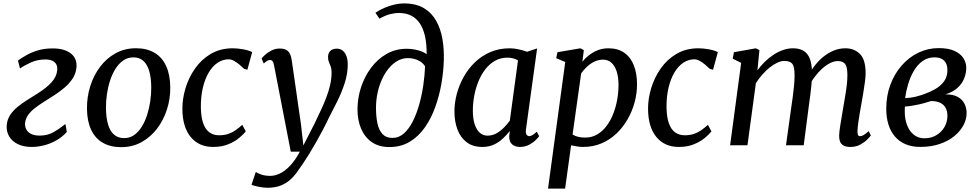

<svg xmlns="http://www.w3.org/2000/svg" viewBox="-20 -851 5740 1125"><path d="M166.5 10Q116.9 10 82.8 -7.3Q48.7 -24.6 32.5 -53.9Q16.4 -83.1 19.5 -118.6Q22.4 -151.1 39.4 -176.9Q56.3 -202.6 82.4 -224.2Q108.4 -245.7 139.2 -264.9Q170 -284.1 200.2 -303.1Q253.3 -336.8 282.7 -369.6Q312.2 -402.5 315.3 -440.2Q317.2 -460.8 309.4 -474.7Q301.6 -488.6 285.4 -495.6Q269.3 -502.6 245.9 -502.6Q198.9 -502.6 159.1 -484.2Q119.2 -465.8 97.1 -449.6L85.3 -496.3Q106.4 -511.6 135.5 -528.1Q164.6 -544.5 202.4 -555.9Q240.3 -567.3 288.7 -567.3Q357.5 -567.3 395.2 -537.8Q433 -508.2 427.9 -455.2Q424.6 -419.8 405.6 -390.9Q386.7 -362 358.4 -337.8Q330 -313.6 298.5 -293.3Q267 -273 238.2 -255Q209.6 -237 185 -218Q160.4 -199.1 144.9 -177.4Q129.5 -155.8 126.8 -129.2Q125.5 -110.5 133.5 -93.8Q141.6 -77 161.2 -66.8Q180.7 -56.5 213 -56.5Q257.3 -56.5 291.7 -75.6Q326.1 -94.8 363.6 -124.6L371.4 -77.7Q343.4 -46.9 308.5 -27.5Q273.5 -8.1 236.8 0.9Q200 10 166.5 10Z M776.5 -568.3Q841.2 -568.3 885.7 -541.6Q930.2 -514.9 953.6 -463.9Q977 -412.9 977.6 -339.9Q978.4 -271.8 958 -208.9Q937.6 -146 899.5 -96.3Q861.3 -46.6 808.3 -17.7Q755.2 11.3 690.6 11.3Q626.5 11.3 581.8 -14.9Q537 -41.1 513.7 -91.4Q490.3 -141.7 489.6 -213.4Q488.9 -282.6 508.9 -346.3Q528.9 -410 566.8 -460Q604.7 -510.1 657.9 -539.2Q711.1 -568.3 776.5 -568.3ZM761.5 -514.9Q728.4 -514.9 702.3 -496.8Q676.2 -478.7 656.8 -448.1Q637.5 -417.4 624.9 -378.8Q612.3 -340.1 606.4 -298.6Q600.5 -257.1 600.9 -217.5Q601.6 -159.7 613.5 -120.5Q625.4 -81.3 649 -61.5Q672.6 -41.7 707.8 -41.7Q740.3 -41.7 766 -59.7Q791.6 -77.8 810.6 -108.4Q829.6 -139 842 -177.5Q854.4 -216.1 860.4 -257.7Q866.5 -299.3 866.2 -338.8Q865.7 -396.8 854 -435.8Q842.2 -474.8 819.3 -494.9Q796.5 -514.9 761.5 -514.9Z M1410.5 -447.6Q1398.1 -459.9 1382.4 -472.9Q1366.7 -485.9 1350.7 -494.7Q1334.7 -503.5 1320.6 -503.5Q1285.1 -503.5 1254.9 -483.2Q1224.8 -462.9 1202.7 -425.4Q1180.7 -387.8 1168.5 -336.3Q1156.4 -284.7 1156.9 -222.3Q1157.7 -166.3 1170.2 -130Q1182.7 -93.7 1206.3 -76Q1229.9 -58.4 1263.7 -58.4Q1294.2 -58.4 1317.6 -66.4Q1340.9 -74.3 1360.6 -88.2Q1380.4 -102 1399.5 -119.7L1420.1 -81.1Q1407.8 -64.9 1382 -43.4Q1356.3 -21.8 1318 -5.9Q1279.8 10 1228.9 10Q1145.2 10 1097.1 -48.7Q1049.1 -107.4 1048.7 -213.3Q1048.3 -271.9 1066.9 -333.9Q1085.5 -395.9 1122.5 -449.2Q1159.6 -502.4 1215.1 -535.2Q1270.5 -568 1343.8 -568Q1371.4 -568 1403.6 -562.3Q1435.8 -556.6 1457.7 -545.9L1429.5 -442.4Z M1585.8 -467.9Q1582.3 -486.8 1576.6 -493.1Q1570.9 -499.5 1562.7 -499.5Q1554.2 -499.5 1545.6 -494.5Q1537 -489.5 1525.4 -479L1512.6 -508.3Q1516.6 -514.3 1531.7 -528.4Q1546.9 -542.4 1569.6 -554.5Q1592.2 -566.6 1618.4 -566.6Q1643.1 -566.6 1657.4 -558.5Q1671.8 -550.4 1679.1 -535.4Q1686.3 -520.4 1689.1 -499.6Q1696 -452.5 1702.8 -405.4Q1709.7 -358.2 1716.4 -311.1Q1723 -264.1 1729.8 -217Q1736.7 -170 1743.5 -123L1757.5 1.2L1822.9 -126.4Q1841.6 -166 1859.4 -203.7Q1877.3 -241.5 1891.5 -278.6Q1905.8 -315.6 1914.3 -352.7Q1922.8 -389.7 1922.8 -427.4Q1922.8 -448 1917.7 -461.4Q1912.5 -474.9 1907.3 -487.1Q1902.1 -499.4 1902.1 -516.3Q1902.1 -540.3 1915.9 -553.1Q1929.6 -565.9 1952.6 -565.9Q1973.9 -565.9 1988.2 -554.2Q2002.6 -542.5 2010.1 -521.8Q2017.6 -501.1 2017.6 -474.3Q2017.6 -419.8 2000.1 -365.2Q1982.6 -310.6 1957 -259Q1931.3 -207.4 1907.3 -161.3Q1888.3 -121.4 1868.4 -83.7Q1848.5 -46 1828.8 -11.8Q1809.2 22.3 1791.1 51.6Q1773 80.9 1757.4 104.3Q1741.8 127.7 1729.6 144Q1710 174.8 1684.5 198.6Q1658.9 222.3 1625.7 235.8Q1592.4 249.2 1548.6 249.2Q1524.6 249.2 1495.7 243.4Q1466.8 237.5 1453.6 231.7L1478.8 156.6Q1487.4 163.2 1510 171.3Q1532.5 179.5 1563.8 179.5Q1590.7 179.5 1620.1 165.6Q1649.4 151.8 1679.3 120.5Q1709.2 89.2 1736.9 37.7H1683.7Z M2261.3 10.7Q2201.2 10.7 2159.7 -17.5Q2118.2 -45.8 2096.4 -95.7Q2074.7 -145.6 2074.7 -209.9Q2074.7 -276.4 2095.5 -339.8Q2116.3 -403.2 2154.5 -454.2Q2192.7 -505.2 2245.5 -535.2Q2298.4 -565.2 2362.3 -565.2Q2397.3 -565.2 2430.5 -556.1Q2463.7 -546.9 2479.8 -533.2Q2480.5 -594.8 2470 -640.2Q2459.4 -685.7 2438.7 -715.6Q2418 -745.5 2387.8 -760.2Q2357.6 -774.9 2318.5 -774.9Q2291.9 -774.9 2263.9 -767.6Q2235.9 -760.2 2203.5 -741.5L2179.7 -776.3Q2206 -794 2235.2 -806.1Q2264.4 -818.2 2292.8 -824.6Q2321.3 -831 2346.3 -831Q2417.3 -831 2463.7 -803.3Q2510 -775.6 2536.3 -728.2Q2562.6 -680.8 2572.6 -621.2Q2582.5 -561.6 2580.5 -497.7Q2578.5 -431.3 2566.3 -360.5Q2554 -289.7 2530.3 -223.6Q2506.7 -157.5 2469.6 -104.6Q2432.4 -51.6 2380.9 -20.4Q2329.4 10.7 2261.3 10.7ZM2279.5 -42.9Q2317.2 -42.9 2347.1 -69.6Q2377 -96.4 2399.3 -141Q2421.6 -185.6 2436.9 -240.6Q2452.2 -295.7 2460.5 -353.4Q2468.8 -411 2470.7 -462.6Q2458.2 -481.3 2440.9 -491.8Q2423.6 -502.3 2405.1 -506.5Q2386.7 -510.6 2370.1 -510.6Q2338.7 -510.6 2310.5 -495.1Q2282.4 -479.6 2259.1 -451.9Q2235.8 -424.2 2218.8 -387.5Q2201.8 -350.8 2192.5 -307.9Q2183.1 -264.9 2183.1 -219.3Q2183.1 -167.7 2191.6 -128Q2200.1 -88.2 2221.2 -65.6Q2242.2 -42.9 2279.5 -42.9Z M3061.9 -93.6Q3058.7 -70.5 3065.5 -61.8Q3072.3 -53.1 3080.9 -53.1Q3090 -53.1 3100.1 -59.5Q3110.3 -65.9 3125.2 -79.2L3139.2 -53.3Q3135.1 -46.5 3119.9 -31.2Q3104.6 -15.9 3080.8 -3Q3056.9 10 3027.2 10Q2998.7 10 2981 -4.9Q2963.3 -19.8 2963.7 -53.6L2967.3 -83.6Q2949.7 -61.3 2927 -39.7Q2904.3 -18.1 2874.5 -4Q2844.7 10 2805.9 10Q2750.6 10 2714.4 -17.5Q2678.2 -45 2660.4 -92.2Q2642.7 -139.3 2642.7 -198Q2642.7 -247.6 2656.3 -299.8Q2670 -351.9 2696.6 -399.8Q2723.2 -447.6 2762.4 -485.7Q2801.7 -523.7 2853.1 -545.9Q2904.6 -568 2967.6 -568Q2990.8 -568 3018.8 -561.9Q3046.9 -555.9 3068 -547.7L3127.1 -567.3ZM3015.1 -497Q3001.8 -505.5 2986 -509.3Q2970.2 -513.2 2953.2 -513.2Q2912.9 -513.2 2880.5 -494.9Q2848.2 -476.7 2823.9 -445.3Q2799.5 -414 2783.3 -373.9Q2767 -333.8 2758.8 -289.9Q2750.6 -246 2750.6 -203.3Q2750.6 -155.4 2761.5 -122.5Q2772.4 -89.6 2791.6 -72.9Q2810.9 -56.2 2836.1 -56.2Q2866.3 -56.2 2890.8 -70.6Q2915.3 -85.1 2934.6 -105.4Q2953.8 -125.6 2967.2 -143.7Z M3191.1 254 3292 -487.8 3239 -510.1 3246.3 -545.1 3380.5 -568 3400.9 -557.4 3392.4 -489.7Q3408.3 -509.3 3430.9 -527.2Q3453.6 -545.1 3482.2 -556.6Q3510.8 -568 3544.7 -568Q3601.2 -568 3638.4 -541.5Q3675.7 -514.9 3694.1 -467.3Q3712.6 -419.7 3712.6 -356Q3712.6 -304.9 3698.8 -252.8Q3685 -200.8 3658.3 -153.6Q3631.6 -106.5 3593.2 -69.6Q3554.9 -32.7 3505.2 -11.3Q3455.6 10 3396.1 10Q3379.7 10 3361.4 7Q3343.2 3.9 3326.2 0.5L3291.2 254ZM3334.9 -62.9Q3350 -53.1 3368.7 -49Q3387.5 -44.8 3408.4 -44.8Q3448.3 -44.8 3479.7 -63.5Q3511.1 -82.1 3534.6 -113.7Q3558.1 -145.2 3573.6 -185.2Q3589 -225.2 3596.6 -268.4Q3604.1 -311.7 3604.1 -352.9Q3604.1 -398.9 3593.4 -432.2Q3582.6 -465.5 3562.5 -483.5Q3542.4 -501.5 3513.6 -501.5Q3485.2 -501.5 3460.5 -488.9Q3435.8 -476.3 3416.7 -457.6Q3397.6 -438.9 3385.2 -420.8Z M4139 -447.6Q4126.6 -459.9 4110.9 -472.9Q4095.2 -485.9 4079.2 -494.7Q4063.2 -503.5 4049.1 -503.5Q4013.6 -503.5 3983.4 -483.2Q3953.3 -462.9 3931.2 -425.4Q3909.2 -387.8 3897 -336.3Q3884.9 -284.7 3885.4 -222.3Q3886.2 -166.3 3898.7 -130Q3911.2 -93.7 3934.8 -76Q3958.4 -58.4 3992.2 -58.4Q4022.7 -58.4 4046.1 -66.4Q4069.4 -74.3 4089.1 -88.2Q4108.9 -102 4128 -119.7L4148.6 -81.1Q4136.3 -64.9 4110.5 -43.4Q4084.8 -21.8 4046.5 -5.9Q4008.3 10 3957.4 10Q3873.7 10 3825.6 -48.7Q3777.6 -107.4 3777.2 -213.3Q3776.8 -271.9 3795.4 -333.9Q3814 -395.9 3851 -449.2Q3888.1 -502.4 3943.6 -535.2Q3999 -568 4072.3 -568Q4099.9 -568 4132.1 -562.3Q4164.3 -556.6 4186.2 -545.9L4158 -442.4Z M4429.7 -557.4 4418.1 -438.8Q4436.9 -465 4460.7 -488.4Q4484.5 -511.8 4511.8 -529.8Q4539 -547.8 4568 -557.9Q4597.1 -568 4626.6 -568Q4663.3 -568 4687.6 -553.7Q4712 -539.4 4724.4 -508.5Q4736.9 -477.7 4737.8 -427.2Q4738 -422.1 4737.8 -416.6Q4737.7 -411.1 4737.4 -405.6Q4737.2 -400 4736.5 -394L4720.5 -415.3Q4738.1 -448 4761.3 -475.8Q4784.5 -503.5 4811.9 -524.2Q4839.3 -544.9 4869.9 -556.5Q4900.6 -568 4933.3 -568Q4985.5 -568 5018.7 -534.7Q5052 -501.5 5052 -422.1Q5052 -401.7 5048 -371.2Q5044 -340.8 5038.5 -307.9Q5033 -275 5028 -247Q5023.5 -221.7 5018.4 -192.9Q5013.3 -164.2 5009.5 -136.2Q5005.6 -108.2 5004.3 -85.4Q5003.6 -68.5 5007.1 -60.8Q5010.6 -53.1 5018.1 -53.1Q5029 -53.1 5040.7 -59.9Q5052.3 -66.7 5070 -82.8L5082.6 -57.2Q5077.8 -50.1 5061.9 -33.9Q5046.1 -17.8 5020.9 -3.9Q4995.7 10 4963.1 10Q4937.3 10 4922.6 1.7Q4907.9 -6.6 4902.2 -21.3Q4896.5 -36 4896.8 -55.2Q4897.5 -75.9 4901.6 -104.2Q4905.7 -132.5 4911.2 -163.3Q4916.7 -194.1 4921.2 -222.7Q4925.7 -249.8 4931.4 -282.9Q4937.2 -316 4941.3 -350Q4945.4 -383.9 4945.2 -413.4Q4945.1 -460.6 4931.3 -476.9Q4917.5 -493.2 4888.6 -493.2Q4868.1 -493.2 4844.7 -481.8Q4821.4 -470.3 4798.2 -449.6Q4775 -428.9 4754.5 -401.8Q4733.9 -374.6 4719 -343.2L4738.3 -403.6Q4737.3 -380.3 4734.5 -352.9Q4731.8 -325.5 4728.3 -298.3Q4724.9 -271.1 4721.4 -247L4689.3 0H4585.4L4616.1 -220.5Q4620.3 -248.6 4624.9 -282.2Q4629.5 -315.7 4632.7 -349.6Q4635.9 -383.5 4635.7 -412.5Q4635.3 -461.6 4622 -477.7Q4608.8 -493.9 4575.7 -493.9Q4556.6 -493.9 4534.5 -483.7Q4512.4 -473.5 4489.7 -455.3Q4467 -437.2 4446.3 -413.6Q4425.5 -390 4408.9 -363.4L4359.7 0H4258L4322.7 -482.5L4273.1 -507.4L4280.4 -545.1L4408.9 -568Z M5372.6 9.8Q5323 9.8 5285.7 -6.1Q5248.5 -22 5223.3 -51.6Q5198.1 -81.2 5185.5 -122.3Q5172.9 -163.3 5172.9 -213.5Q5172.9 -290.3 5197.2 -355Q5221.5 -419.8 5263.9 -467.9Q5306.3 -516 5361.7 -542.6Q5417.2 -569.1 5479.8 -569.1Q5537.7 -569.1 5573.3 -552.5Q5608.9 -535.9 5625.2 -509.7Q5641.6 -483.5 5641.6 -454.1Q5641.6 -421.6 5629.1 -390.6Q5616.6 -359.7 5589.6 -335.5Q5562.7 -311.3 5519.4 -297.9Q5564.4 -298.6 5591.5 -283.5Q5618.6 -268.4 5631.2 -243.3Q5643.7 -218.1 5643.7 -188.2Q5643.7 -152.3 5625.2 -117.3Q5606.7 -82.3 5571.6 -53.4Q5536.5 -24.5 5486.1 -7.4Q5435.8 9.8 5372.6 9.8ZM5396.3 -40.7Q5435.2 -40.7 5465.5 -58.3Q5495.9 -75.9 5513.6 -106Q5531.3 -136.1 5531.3 -172.8Q5531.3 -200.7 5520.4 -219.9Q5509.5 -239.1 5488.2 -249Q5467 -258.9 5435.6 -258.9Q5428.5 -257.2 5417.5 -253.6Q5406.6 -250.1 5393.5 -246.3Q5380.4 -242.6 5366.4 -239.6Q5348.5 -235.9 5327.4 -232.1Q5306.3 -228.3 5282.2 -226.7Q5281.7 -218.7 5281.5 -210.8Q5281.4 -202.9 5281.4 -195.6Q5281.4 -152.8 5294.9 -117.6Q5308.5 -82.4 5334.4 -61.5Q5360.2 -40.7 5396.3 -40.7ZM5283.4 -275.8Q5300.6 -276.8 5315.3 -278.7Q5330 -280.7 5345.1 -284.3Q5360.1 -287.9 5377.9 -293.6Q5423.5 -308.7 5458 -328.1Q5492.6 -347.6 5511.9 -374.8Q5531.3 -402 5531.3 -439.5Q5531.3 -477.2 5511.8 -496.1Q5492.4 -515 5456.2 -515Q5415.5 -515 5385.1 -492.9Q5354.7 -470.7 5333.9 -434.8Q5313.2 -399 5300.9 -357.1Q5288.5 -315.3 5283.4 -275.8Z"/></svg>

Font: Merriweather 7pt Light
Style: Italic
Weight: 300
Italic angle: -7.8°
Designer: Eben Sorkin
Foundry: Eben Sorkin
Version: Version 2.200;gftools[0.9.31]